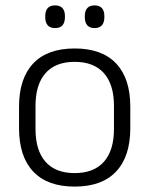

<svg xmlns="http://www.w3.org/2000/svg" viewBox="-20 -679 553 711"><path d="M256.5 12Q155.5 12 103 -43.8Q50.5 -99.5 50.5 -204.5V-284Q50.5 -388.5 103 -444Q155.5 -499.5 256.5 -499.5Q357.5 -499.5 410 -444Q462.5 -388.5 462.5 -284V-204.5Q462.5 -99.5 410 -43.8Q357.5 12 256.5 12ZM256.5 -38Q327.5 -38 364.8 -80Q402 -122 402 -201V-287.5Q402 -366 364.8 -408Q327.5 -450 256.5 -450Q185.5 -450 148.5 -408Q111.5 -366 111.5 -287.5V-201Q111.5 -122 148.5 -80Q185.5 -38 256.5 -38ZM184 -575Q165.5 -575 156.5 -585.5Q147.5 -596 147.5 -616V-619Q147.5 -638.5 156.5 -648.8Q165.5 -659 184 -659Q202.5 -659 211.5 -648.8Q220.5 -638.5 220.5 -619V-616Q220.5 -596 211.5 -585.5Q202.5 -575 184 -575ZM330 -575Q312 -575 303 -585.5Q294 -596 294 -616V-619Q294 -638.5 303 -648.8Q312 -659 330 -659Q348.5 -659 357.5 -648.8Q366.5 -638.5 366.5 -619V-616Q366.5 -596 357.5 -585.5Q348.5 -575 330 -575Z"/></svg>

Font: Anek Kannada Medium Light
Style: Regular
Weight: 300
Version: Version 1.003